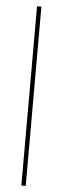

<svg xmlns="http://www.w3.org/2000/svg" viewBox="-57 -748 287 875"><g transform="rotate(5 86.5 -310.0)"><path d="M76 100V-720H96V100Z"/></g></svg>

Font: DM Sans 16pt Thin
Style: Regular
Weight: 250
Version: Version 4.004;gftools[0.9.30]